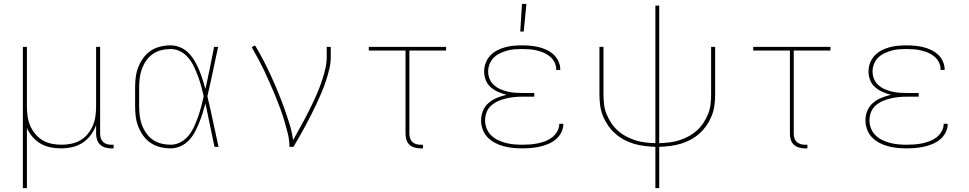

<svg xmlns="http://www.w3.org/2000/svg" viewBox="-20 -764 5040 999"><path d="M99 215V-520H120V-210Q120 -185 123.5 -159.5Q127 -134 137 -110.5Q147 -87 163.5 -67Q180 -47 202 -34Q224 -21 249.5 -16Q275 -11 300 -11Q325 -11 350.5 -16Q376 -21 398 -34Q420 -47 436.5 -67Q453 -87 463 -110.5Q473 -134 476.5 -159.5Q480 -185 480 -210V-520H501V-68Q501 -56 504.5 -45Q508 -34 516 -26Q524 -18 535 -14.5Q546 -11 558 -11H571V8H558Q542 8 527 3.5Q512 -1 501 -11.5Q490 -22 485 -37Q480 -52 480 -68V-113Q470 -85 452 -61Q434 -37 409.5 -21Q385 -5 355.5 1.5Q326 8 297 8Q269 8 242 2.5Q215 -3 191.5 -16.5Q168 -30 149.5 -51.5Q131 -73 120 -98V215Z M868 8Q841 8 814 1.5Q787 -5 764.5 -20Q742 -35 726 -57Q710 -79 700 -104Q690 -129 686.5 -156Q683 -183 683 -210V-310Q683 -337 686.5 -364Q690 -391 700 -416Q710 -441 726 -463Q742 -485 764.5 -500Q787 -515 814 -521.5Q841 -528 868 -528Q894 -528 918.5 -517.5Q943 -507 961.5 -488Q980 -469 993 -446.5Q1006 -424 1016 -400Q1026 -376 1034 -351Q1042 -326 1049 -301Q1061 -355 1072 -410Q1083 -465 1094 -520H1115Q1101 -456 1087.5 -391.5Q1074 -327 1059 -263Q1075 -198 1088.5 -132Q1102 -66 1117 0H1096Q1084 -56 1072.5 -112.5Q1061 -169 1049 -226Q1042 -200 1034 -174.5Q1026 -149 1016 -124.5Q1006 -100 993.5 -76.5Q981 -53 962.5 -33.5Q944 -14 919 -3Q894 8 868 8ZM868 -11Q895 -11 920 -24.5Q945 -38 962 -59.5Q979 -81 990.5 -106.5Q1002 -132 1011 -157.5Q1020 -183 1027 -209.5Q1034 -236 1040 -263Q1034 -289 1027 -315Q1020 -341 1010.5 -366.5Q1001 -392 989.5 -416.5Q978 -441 961 -462Q944 -483 919.5 -496Q895 -509 868 -509Q843 -509 819 -503Q795 -497 775 -483Q755 -469 741 -449Q727 -429 718.5 -406Q710 -383 707 -358.5Q704 -334 704 -310V-210Q704 -186 707 -161.5Q710 -137 718.5 -114Q727 -91 741 -71Q755 -51 775 -37Q795 -23 819 -17Q843 -11 868 -11Z M1486 0Q1486 -35 1477.5 -69Q1469 -103 1459 -136.5Q1449 -170 1437 -202.5Q1425 -235 1411.5 -267.5Q1398 -300 1384 -332Q1370 -364 1355 -395.5Q1340 -427 1323.5 -457.5Q1307 -488 1290 -518L1307 -528Q1330 -490 1350.5 -450.5Q1371 -411 1389.5 -370.5Q1408 -330 1425 -289Q1442 -248 1457 -206.5Q1472 -165 1485.5 -122Q1499 -79 1505 -35Q1519 -61 1533.5 -86.5Q1548 -112 1562 -138Q1576 -164 1589 -190.5Q1602 -217 1614.5 -243.5Q1627 -270 1638 -297.5Q1649 -325 1658 -353Q1667 -381 1673.5 -410Q1680 -439 1680 -468V-520H1701V-468Q1701 -436 1693.5 -405Q1686 -374 1676 -343.5Q1666 -313 1653.5 -283.5Q1641 -254 1627.5 -225Q1614 -196 1599.5 -167.5Q1585 -139 1570 -111Q1555 -83 1539 -55Q1523 -27 1507 0Z M2181 8H2167Q2152 8 2136.5 3.5Q2121 -1 2110 -11.5Q2099 -22 2094.5 -37Q2090 -52 2090 -68V-501H1899V-520H2301V-501H2110V-68Q2110 -56 2113.5 -45Q2117 -34 2125 -26Q2133 -18 2144.5 -14.5Q2156 -11 2167 -11H2181Z M2697 8Q2673 8 2648.5 5.5Q2624 3 2601 -3Q2578 -9 2556 -20.5Q2534 -32 2517 -49.5Q2500 -67 2491.5 -90.5Q2483 -114 2483 -138Q2483 -164 2493 -188Q2503 -212 2523 -229Q2543 -246 2567 -255.5Q2591 -265 2616 -271Q2594 -276 2572.5 -285.5Q2551 -295 2533.5 -310Q2516 -325 2507.5 -347Q2499 -369 2499 -392Q2499 -415 2507 -436.5Q2515 -458 2530.5 -474.5Q2546 -491 2566 -501.5Q2586 -512 2608 -518Q2630 -524 2652.5 -526Q2675 -528 2697 -528Q2719 -528 2740.5 -526Q2762 -524 2783 -519Q2804 -514 2824 -504.5Q2844 -495 2860 -480.5Q2876 -466 2885.5 -445.5Q2895 -425 2895 -404V-400H2874V-403Q2874 -422 2865.5 -439.5Q2857 -457 2842 -469.5Q2827 -482 2809.5 -489.5Q2792 -497 2773 -501.5Q2754 -506 2735 -507.5Q2716 -509 2697 -509Q2677 -509 2657 -507.5Q2637 -506 2618 -500.5Q2599 -495 2581 -486.5Q2563 -478 2549 -464Q2535 -450 2527.5 -431Q2520 -412 2520 -392Q2520 -372 2527.5 -353.5Q2535 -335 2550 -321.5Q2565 -308 2583.5 -300Q2602 -292 2621 -287.5Q2640 -283 2660 -281.5Q2680 -280 2700 -280H2760V-261H2700Q2678 -261 2656.5 -259Q2635 -257 2614 -252Q2593 -247 2573 -238.5Q2553 -230 2536.5 -215.5Q2520 -201 2512 -180.5Q2504 -160 2504 -138Q2504 -116 2512 -95.5Q2520 -75 2535.5 -60Q2551 -45 2570.5 -35.5Q2590 -26 2611 -20.5Q2632 -15 2654 -13Q2676 -11 2697 -11Q2718 -11 2738 -12.5Q2758 -14 2778 -18Q2798 -22 2817.5 -29.5Q2837 -37 2853 -49.5Q2869 -62 2879.5 -80.5Q2890 -99 2890 -119V-120H2911V-118Q2911 -95 2900 -74Q2889 -53 2871.5 -38.5Q2854 -24 2832.5 -15Q2811 -6 2788.5 -1Q2766 4 2743 6Q2720 8 2697 8ZM2687 -600 2696 -744H2719L2705 -600Z M3390 215V0Q3361 -1 3333 -4.5Q3305 -8 3278 -16Q3251 -24 3226 -37.5Q3201 -51 3180 -70Q3159 -89 3143 -112.5Q3127 -136 3116.5 -162.5Q3106 -189 3102.5 -217Q3099 -245 3099 -273V-520H3120V-273Q3120 -247 3123 -220.5Q3126 -194 3136 -170Q3146 -146 3160.5 -124Q3175 -102 3194.5 -84.5Q3214 -67 3237.5 -54.5Q3261 -42 3286 -34Q3311 -26 3337 -23Q3363 -20 3390 -19V-735H3410V-19Q3437 -20 3463 -23Q3489 -26 3514 -34Q3539 -42 3562.5 -54.5Q3586 -67 3605.5 -84.5Q3625 -102 3639.5 -124Q3654 -146 3664 -170Q3674 -194 3677 -220.5Q3680 -247 3680 -273V-520H3701V-273Q3701 -245 3697.5 -217Q3694 -189 3683.5 -162.5Q3673 -136 3657 -112.5Q3641 -89 3620 -70Q3599 -51 3574 -37.5Q3549 -24 3522 -16Q3495 -8 3467 -4.5Q3439 -1 3410 0V215Z M4181 8H4167Q4152 8 4136.5 3.5Q4121 -1 4110 -11.5Q4099 -22 4094.5 -37Q4090 -52 4090 -68V-501H3899V-520H4301V-501H4110V-68Q4110 -56 4113.5 -45Q4117 -34 4125 -26Q4133 -18 4144.5 -14.5Q4156 -11 4167 -11H4181Z M4697 8Q4673 8 4648.5 5.5Q4624 3 4601 -3Q4578 -9 4556 -20.5Q4534 -32 4517 -49.5Q4500 -67 4491.5 -90.5Q4483 -114 4483 -138Q4483 -164 4493 -188Q4503 -212 4523 -229Q4543 -246 4567 -255.5Q4591 -265 4616 -271Q4594 -276 4572.5 -285.5Q4551 -295 4533.5 -310Q4516 -325 4507.5 -347Q4499 -369 4499 -392Q4499 -415 4507 -436.5Q4515 -458 4530.5 -474.5Q4546 -491 4566 -501.5Q4586 -512 4608 -518Q4630 -524 4652.5 -526Q4675 -528 4697 -528Q4719 -528 4740.5 -526Q4762 -524 4783 -519Q4804 -514 4824 -504.5Q4844 -495 4860 -480.5Q4876 -466 4885.5 -445.5Q4895 -425 4895 -404V-400H4874V-403Q4874 -422 4865.5 -439.5Q4857 -457 4842 -469.5Q4827 -482 4809.5 -489.5Q4792 -497 4773 -501.5Q4754 -506 4735 -507.5Q4716 -509 4697 -509Q4677 -509 4657 -507.5Q4637 -506 4618 -500.5Q4599 -495 4581 -486.5Q4563 -478 4549 -464Q4535 -450 4527.5 -431Q4520 -412 4520 -392Q4520 -372 4527.5 -353.5Q4535 -335 4550 -321.5Q4565 -308 4583.5 -300Q4602 -292 4621 -287.5Q4640 -283 4660 -281.5Q4680 -280 4700 -280H4760V-261H4700Q4678 -261 4656.5 -259Q4635 -257 4614 -252Q4593 -247 4573 -238.5Q4553 -230 4536.5 -215.5Q4520 -201 4512 -180.5Q4504 -160 4504 -138Q4504 -116 4512 -95.5Q4520 -75 4535.5 -60Q4551 -45 4570.5 -35.5Q4590 -26 4611 -20.5Q4632 -15 4654 -13Q4676 -11 4697 -11Q4718 -11 4738 -12.5Q4758 -14 4778 -18Q4798 -22 4817.5 -29.5Q4837 -37 4853 -49.5Q4869 -62 4879.5 -80.5Q4890 -99 4890 -119V-120H4911V-118Q4911 -95 4900 -74Q4889 -53 4871.5 -38.5Q4854 -24 4832.5 -15Q4811 -6 4788.5 -1Q4766 4 4743 6Q4720 8 4697 8Z"/></svg>

Font: Iosevka Aile Thin
Style: Regular
Weight: 100
Designer: Belleve Invis
Foundry: Belleve Invis
Version: Version 31.1.0; ttfautohint (v1.8.4)